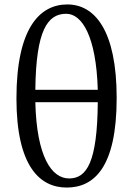

<svg xmlns="http://www.w3.org/2000/svg" viewBox="-20 -830 598 864"><path d="M420 -370C418 -99 370 -27 291 -27C212 -27 145 -125 139 -370ZM139 -426C142 -694 194 -768 278 -768C349 -768 413 -667 420 -426ZM283 -810C159 -810 54 -704 54 -387C54 -82 159 14 280 14C401 14 505 -73 505 -389C505 -694 406 -810 283 -810Z"/></svg>

Font: Source Han Serif JP Medium
Style: Regular
Weight: 500
Designer: Ryoko NISHIZUKA 西塚涼子 (kana & ideographs); Frank Grießhammer (Latin, Greek & Cyrillic); Wenlong ZHANG 张文龙 (bopomofo); San
Foundry: Adobe Systems Incorporated
Version: Version 1.001;PS 1.001;hotconv 16.6.54;makeotf.lib2.5.65590